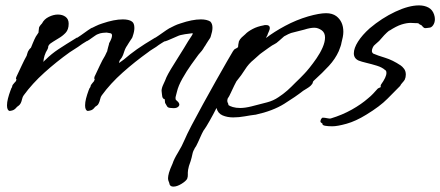

<svg xmlns="http://www.w3.org/2000/svg" viewBox="-20 -412 1635 713"><path d="M15 0Q6 -3 6 -21Q6 -32 9.5 -46Q13 -60 20 -79V-78Q21 -83 23.5 -86.5Q26 -90 25 -91Q26 -97 33.5 -104.5Q41 -112 40 -113V-114Q42 -118 40 -119Q38 -120 41 -127Q52 -150 61 -169.5Q70 -189 79 -205Q79 -205 81 -212Q83 -219 86 -225V-223Q87 -227 90.5 -230.5Q94 -234 95 -235Q99 -246 101.5 -251Q104 -256 108 -266Q110 -271 113 -276Q116 -281 123 -291Q123 -291 123.5 -297Q124 -303 125 -310Q127 -315 131.5 -320Q136 -325 136 -325Q144 -341 161.5 -349.5Q179 -358 195 -358Q212 -358 223.5 -349.5Q235 -341 235 -324Q235 -302 223.5 -290Q212 -278 198 -270Q192 -266 178.5 -258Q165 -250 162 -245Q159 -241 159 -239Q159 -238 159 -236.5Q159 -235 157 -230Q149 -217 145.5 -205.5Q142 -194 141 -182Q145 -187 150 -191Q171 -212 197.5 -229.5Q224 -247 265 -272H267Q268 -272 280.5 -281Q293 -290 306.5 -299.5Q320 -309 323 -309Q323 -309 335 -315Q347 -321 360 -325Q404 -340 436 -340Q459 -340 470 -332Q479 -326 479 -308Q479 -295 473 -278V-279Q473 -275 470 -270.5Q467 -266 463 -260Q461 -257 456 -249Q451 -241 450 -239V-240Q444 -229 442.5 -224Q441 -219 437 -208Q433 -198 428 -192.5Q423 -187 422 -178L440 -191Q463 -211 488.5 -229Q514 -247 556 -272H557Q558 -272 570.5 -281Q583 -290 597 -299.5Q611 -309 614 -309H613Q619 -312 628 -316.5Q637 -321 650 -325Q694 -340 726 -340Q748 -340 761 -332Q769 -324 769 -309Q769 -296 763 -278V-279Q763 -275 760 -270.5Q757 -266 753 -260Q751 -257 746 -249Q741 -241 740 -239V-240Q734 -229 729.5 -223.5Q725 -218 717 -209Q708 -197 690.5 -172.5Q673 -148 657.5 -120.5Q642 -93 637 -71Q636 -65 633.5 -57.5Q631 -50 632 -45V-44Q632 -42 636 -38.5Q640 -35 642 -33Q646 -27 646 -24Q646 -18 639 -13.5Q632 -9 616 -11Q604 -11 600.5 -17Q597 -23 593 -30V-31Q593 -33 592.5 -35Q592 -37 592 -41Q594 -43 590.5 -43.5Q587 -44 583 -51Q583 -51 581.5 -61Q580 -71 580 -75Q580 -85 587 -99.5Q594 -114 598 -125Q603 -136 615 -156Q627 -176 640.5 -197Q654 -218 663 -233Q680 -262 690.5 -277Q701 -292 690 -288Q686 -288 667 -285Q648 -282 640 -278Q635 -276 624 -271Q613 -266 603 -262Q593 -258 590 -258Q590 -258 579.5 -251.5Q569 -245 560 -238Q554 -234 545 -228.5Q536 -223 530 -218Q481 -183 435.5 -142.5Q390 -102 358 -58Q354 -53 352 -44Q350 -35 347 -29Q344 -22 339.5 -19.5Q335 -17 333 -15Q326 -5 318 -2.5Q310 0 305 0Q296 -3 296 -21Q296 -32 299.5 -46Q303 -60 310 -79V-78Q311 -83 314 -86.5Q317 -90 316 -91Q317 -97 324 -104.5Q331 -112 330 -113V-114Q333 -118 331 -119Q329 -120 331 -127Q342 -150 351 -169.5Q360 -189 370 -205L378 -222V-220Q378 -224 381.5 -236.5Q385 -249 385 -249V-251Q396 -270 396 -280Q396 -287 390.5 -288.5Q385 -290 376 -291Q371 -291 361.5 -290Q352 -289 343 -285Q339 -284 329.5 -277Q320 -270 311 -264Q302 -258 299 -258H300Q292 -253 285.5 -249Q279 -245 270 -238L239 -218Q190 -183 145 -142.5Q100 -102 68 -58Q64 -53 62 -44Q60 -35 57 -29Q53 -22 49 -19.5Q45 -17 43 -15Q35 -5 27.5 -2.5Q20 0 15 0Z M624 281Q613 281 610 273V274Q609 267 606.5 262Q604 257 604 250Q604 242 607.5 229.5Q611 217 621 195Q626 179 641 154.5Q656 130 666 106Q673 89 691.5 53.5Q710 18 734 -25.5Q758 -69 781.5 -111Q805 -153 823 -184Q841 -215 847 -225V-223Q848 -228 854.5 -231Q861 -234 864 -237Q864 -241 865 -247Q866 -253 867 -257V-258Q871 -267 877.5 -273Q884 -279 891 -285Q899 -294 917.5 -304Q936 -314 960 -318H959Q962 -319 968 -319Q982 -319 982 -308Q982 -303 979 -296.5Q976 -290 974 -285Q974 -282 971.5 -278.5Q969 -275 968 -271Q998 -294 1039 -316Q1080 -338 1124 -351Q1166 -363 1191 -363Q1214 -363 1229 -352Q1255 -332 1255 -294Q1255 -285 1253 -274.5Q1251 -264 1248 -253Q1247 -246 1244.5 -239.5Q1242 -233 1238 -222Q1225 -193 1201.5 -167.5Q1178 -142 1146 -113Q1142 -110 1141.5 -105.5Q1141 -101 1134 -94Q1129 -89 1119 -83Q1109 -77 1106 -75Q1078 -53 1035.5 -26.5Q993 0 929 14H928Q911 16 889 20Q867 24 846 24Q824 24 806.5 16.5Q789 9 784 -11Q772 13 758 37.5Q744 62 740 67Q736 71 729 86Q722 101 715 117Q708 133 702 140H703Q697 148 694.5 160.5Q692 173 688 186Q680 207 678.5 218.5Q677 230 677.5 237Q678 244 675 252Q670 261 653.5 271Q637 281 624 281ZM872 -11Q890 -11 914 -17Q949 -26 972 -32Q995 -38 1014 -51Q1031 -62 1047 -76Q1051 -79 1062 -90Q1073 -101 1077 -105Q1087 -114 1094 -121.5Q1101 -129 1110 -138Q1117 -145 1129.5 -160.5Q1142 -176 1155.5 -195.5Q1169 -215 1178 -235.5Q1187 -256 1187 -273Q1187 -291 1174 -300Q1168 -304 1161.5 -306.5Q1155 -309 1147 -309Q1132 -309 1110 -302Q1088 -296 1078.5 -294Q1069 -292 1061 -289.5Q1053 -287 1035 -277Q1030 -273 1017.5 -261.5Q1005 -250 1000 -249H1001Q992 -245 977 -234Q962 -223 952 -216Q946 -212 937.5 -204Q929 -196 923 -191Q903 -175 890 -154Q877 -133 858 -110Q857 -109 850 -94.5Q843 -80 836.5 -66Q830 -52 828 -50Q824 -45 824 -38Q824 -33 826.5 -29Q829 -25 828 -22Q833 -18 844.5 -14.5Q856 -11 872 -11Z M1214 57Q1198 57 1187 55Q1176 53 1177 46Q1175 46 1171 42L1170 40Q1170 32 1175 27L1176 26Q1177 25 1179 25Q1186 25 1195 27Q1204 29 1208 28Q1251 15 1286.5 -5Q1322 -25 1347 -47Q1357 -55 1365.5 -64Q1374 -73 1381 -81Q1383 -84 1387.5 -85.5Q1392 -87 1393 -88L1394 -89Q1394 -91 1393.5 -92.5Q1393 -94 1395 -98Q1415 -126 1415 -141Q1415 -150 1410 -152Q1399 -162 1379.5 -168Q1360 -174 1341 -178.5Q1322 -183 1312 -187Q1294 -195 1294 -214Q1294 -233 1309.5 -257.5Q1325 -282 1353 -307Q1398 -345 1448 -368.5Q1498 -392 1536 -392Q1556 -392 1571 -384Q1586 -376 1592 -358Q1595 -349 1595 -341Q1595 -328 1588.5 -318.5Q1582 -309 1573 -309Q1571 -309 1565.5 -308Q1560 -307 1556 -308Q1552 -310 1548 -315Q1544 -320 1542 -320H1541Q1537 -322 1535.5 -324Q1534 -326 1529 -326H1525L1505 -327Q1490 -327 1471 -321Q1452 -315 1426 -298V-299Q1417 -292 1407 -281.5Q1397 -271 1388 -260Q1382 -254 1374.5 -248Q1367 -242 1365 -237Q1361 -229 1361 -223Q1361 -217 1366 -213Q1382 -206 1410 -197.5Q1438 -189 1468 -169Q1474 -165 1480.5 -156.5Q1487 -148 1487 -135Q1487 -125 1483 -116Q1480 -111 1474 -104.5Q1468 -98 1466 -93L1465 -92Q1447 -74 1419 -45.5Q1391 -17 1340 14Q1301 38 1267 47.5Q1233 57 1214 57Z"/></svg>

Font: Vujahday Script
Style: Regular
Weight: 400
Designer: Robert E. Leuschke
Foundry: Robert E. Leuschke
Version: Version 1.010; ttfautohint (v1.8.3)